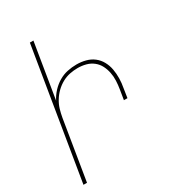

<svg xmlns="http://www.w3.org/2000/svg" viewBox="-178 -838 855 941"><g transform="rotate(-30 250.0 -367.5)"><path d="M16 0 137 -735H157L106 -424Q118 -448 137 -468.5Q156 -489 179.5 -503Q203 -517 229 -522.5Q255 -528 281 -528Q307 -528 332 -521.5Q357 -515 376.5 -500Q396 -485 408 -463Q420 -441 424.5 -416Q429 -391 428.5 -364.5Q428 -338 423 -312L415 -260H395L404 -315Q408 -339 409 -362.5Q410 -386 405.5 -408.5Q401 -431 391 -450.5Q381 -470 363.5 -484Q346 -498 323.5 -504Q301 -510 277 -510Q255 -510 232.5 -505.5Q210 -501 189 -489.5Q168 -478 150.5 -461Q133 -444 120.5 -423.5Q108 -403 101.5 -381Q95 -359 91 -336L36 0Z"/></g></svg>

Font: Iosevka Term Curly Th Obl
Style: Regular
Weight: 100
Italic angle: -9°
Designer: Belleve Invis
Foundry: Belleve Invis
Version: Version 32.3.0